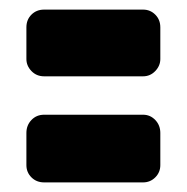

<svg xmlns="http://www.w3.org/2000/svg" viewBox="-20 -567 390 400"><path d="M314 -444Q314 -430 303.5 -419Q293 -408 278 -408H72Q56 -408 45.5 -419Q35 -430 35 -444V-510Q35 -526 45.5 -536.5Q56 -547 72 -547H278Q293 -547 303.5 -536.5Q314 -526 314 -510ZM314 -223Q314 -208 303.5 -197.5Q293 -187 278 -187H72Q56 -187 45.5 -197.5Q35 -208 35 -223V-290Q35 -306 45.5 -317Q56 -328 72 -328H278Q293 -328 303.5 -317Q314 -306 314 -290Z"/></svg>

Font: H.H. Samuel
Style: Regular
Weight: 900
Width: 1
Designer: deFharo
Foundry: deFharo
Version: Version 1.009